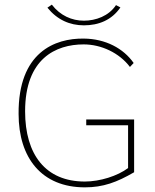

<svg xmlns="http://www.w3.org/2000/svg" viewBox="-20 -796 665 826"><path d="M479 -774C448 -727 392 -707 341 -707C289 -707 239 -729 203 -776L184 -763C226 -711 280 -687 341 -687C405 -687 461 -710 498 -764ZM345 10C424 10 483 -12 557 -55V-282H351V-257H531V-73C486 -39 410 -15 345 -15C176 -15 88 -131 88 -317C88 -544 220 -605 340 -605C415 -605 493 -569 539 -508L555 -525C511 -588 434 -629 341 -630C216 -632 58 -571 60 -306C60 -117 159 10 345 10Z"/></svg>

Font: Inconsolata Expanded ExtraLight
Style: Regular
Weight: 200
Width: 7
Monospace: yes
Designer: Raph Levien, Cyreal, Brenton Simpson
Foundry: Raph Levien, Cyreal, Google
Version: Version 3.100